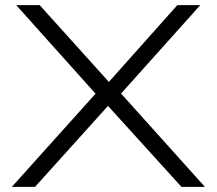

<svg xmlns="http://www.w3.org/2000/svg" viewBox="-20 -725 841 745"><path d="M26 0 362 -374V-349L43 -705H134L408 -401H397L668 -705H757L439 -350V-374L775 0H684L390 -324H408L116 0Z"/></svg>

Font: Nunito Sans 10pt Expanded Light
Style: Regular
Weight: 300
Width: 7
Designer: Vernon Adams
Foundry: Vernon Adams
Version: Version 3.101;gftools[0.9.27]